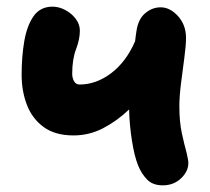

<svg xmlns="http://www.w3.org/2000/svg" viewBox="-20 -543 630 577"><path d="M201 -136Q146 -136 111.5 -161Q77 -186 61 -227.5Q45 -269 45 -318Q45 -373 53 -419.5Q61 -466 81 -494.5Q101 -523 138 -523Q157 -523 176 -513Q195 -503 207.5 -486.5Q220 -470 220 -451Q220 -425 208.5 -395Q197 -365 197 -321Q197 -309 202.5 -299Q208 -289 219 -289Q269 -289 314 -323Q359 -357 386 -419Q387 -428 388 -435.5Q389 -443 390 -449Q395 -485 416 -503Q437 -521 463 -521Q491 -521 515 -494.5Q539 -468 539 -429Q539 -407 534 -369.5Q529 -332 524 -292.5Q519 -253 519 -224Q519 -177 526.5 -142.5Q534 -108 541 -83Q543 -73 544.5 -66Q546 -59 546 -53Q546 -28 524 -7Q502 14 469 14Q439 14 422 -3.5Q405 -21 395 -46Q384 -73 376.5 -120.5Q369 -168 368 -214Q331 -179 289.5 -157.5Q248 -136 201 -136Z"/></svg>

Font: Shantell Sans Normal
Style: Bold
Weight: 700
Designer: Stephen Nixon, Anya Danilova, Shantell Martin
Foundry: Arrow Type
Version: Version 1.009;[a7da0bfa3]